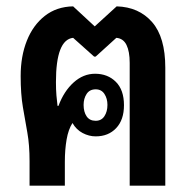

<svg xmlns="http://www.w3.org/2000/svg" viewBox="-20 -584 607 604"><path d="M73 0V-77Q73 -128 66 -167Q59 -206 52 -247Q45 -288 45 -345Q45 -407 64.5 -456Q84 -505 121 -534Q158 -563 210 -564L278 -501L347 -564Q417 -562 458.5 -514.5Q500 -467 500 -371V0H388V-386Q388 -422 378 -442.5Q368 -463 346 -465L281 -406H276L210 -465Q156 -459 156 -326Q156 -302 157.5 -284Q159 -266 161 -251H164Q181 -297 211.5 -324.5Q242 -352 279 -352Q319 -352 344.5 -326.5Q370 -301 370 -253Q370 -207 345.5 -181Q321 -155 281 -155Q260 -155 240 -165.5Q220 -176 208 -197Q195 -177 189.5 -145Q184 -113 184 -75V0ZM281 -204Q299 -204 308.5 -218.5Q318 -233 318 -254Q318 -274 308.5 -288.5Q299 -303 281 -303Q262 -303 252.5 -288.5Q243 -274 243 -254Q243 -232 252.5 -218Q262 -204 281 -204Z"/></svg>

Font: Noto Sans Thai Looped Condensed SemiBold
Style: Regular
Weight: 600
Width: 3
Designer: Sasikarn Vongin, Ben Mitchell
Foundry: The Fontpad Ltd
Version: Version 1.001; ttfautohint (v1.8.4.7-5d5b)